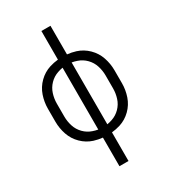

<svg xmlns="http://www.w3.org/2000/svg" viewBox="-224 -843 1023 1156"><g transform="rotate(-30 287.5 -265.0)"><path d="M256 205V6Q226 3 197 -6Q153 -20 119.5 -53Q86 -86 71 -130Q56 -174 56 -220V-310Q56 -356 71 -400Q86 -444 119.5 -477Q153 -510 197 -524Q226 -533 256 -536V-735H319V-536Q349 -533 378 -524Q422 -510 455.5 -477Q489 -444 504 -400Q519 -356 519 -310V-220Q519 -174 504 -130Q489 -86 455.5 -53Q422 -20 378 -6Q349 3 319 6V205ZM319 -50Q337 -53 354 -59Q387 -70 411.5 -95Q436 -120 446.5 -153Q457 -186 457 -220V-310Q457 -344 446.5 -377Q436 -410 411.5 -435Q387 -460 354 -471Q337 -477 319 -480ZM256 -50V-480Q238 -477 221 -471Q188 -460 163.5 -435Q139 -410 128.5 -377Q118 -344 118 -310V-220Q118 -186 128.5 -153Q139 -120 163.5 -95Q188 -70 221 -59Q238 -53 256 -50Z"/></g></svg>

Font: Jozsika Light
Style: Regular
Weight: 300
Monospace: yes
Designer: Belleve Invis
Foundry: Belleve Invis
Version: 2.1.0